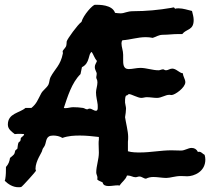

<svg xmlns="http://www.w3.org/2000/svg" viewBox="-20 -756 893 806"><path d="M839 -106C829 -111 826 -119 815 -119L811 -118C805 -130 796 -135 784 -135C770 -135 756 -124 740 -124C726 -124 713 -125 699 -125C656 -125 612 -116 569 -116C552 -116 534 -116 517 -121V-161C518 -168 518 -175 518 -182C518 -204 508 -243 505 -264C507 -277 509 -289 509 -300C509 -308 506 -316 505 -325V-337C505 -343 506 -349 509 -355C510 -355 510 -355 511 -355C516 -355 517 -361 522 -361C531 -361 559 -345 573 -345C581 -345 588 -348 596 -348C611 -348 625 -345 639 -345C658 -345 674 -358 691 -358C694 -358 697 -357 700 -357C714 -357 758 -388 758 -411C758 -424 748 -435 748 -448C732 -450 720 -468 703 -468C693 -468 686 -461 677 -461C671 -461 668 -465 665 -465C658 -465 652 -461 646 -461C619 -461 595 -471 569 -471C553 -471 536 -466 520 -466C496 -466 497 -490 497 -508C497 -514 497 -520 497 -526C497 -544 490 -558 490 -574C490 -579 491 -583 494 -587C527 -589 558 -600 592 -600C602 -600 611 -599 621 -597C638 -602 645 -610 665 -610C686 -610 706 -613 726 -613C730 -613 734 -613 738 -613H745C763 -636 793 -628 793 -672C793 -685 789 -697 786 -710C768 -714 749 -721 730 -721C725 -721 719 -721 715 -719C714 -721 711 -725 709 -725C705 -725 702 -723 699 -723C647 -714 592 -709 540 -709C512 -709 504 -700 486 -700C479 -700 471 -701 463 -702C451 -737 396 -736 379 -736C369 -736 330 -693 322 -664C307 -654 262 -592 260 -582C259 -575 260 -568 257 -561C253 -553 243 -545 243 -540C243 -538 244 -536 244 -534C244 -533 244 -532 244 -532C234 -481 211 -468 192 -432C187 -422 188 -410 183 -400C175 -386 160 -377 153 -364C138 -336 134 -321 112 -303H87C62 -281 13 -281 13 -233C13 -214 28 -204 42 -193C48 -194 54 -194 61 -194C67 -194 74 -194 81 -193V-191C79 -184 69 -181 67 -175C67 -172 67 -168 65 -164L58 -158C54 -150 55 -141 53 -132L44 -124C41 -106 37 -106 22 -93C20 -79 16 -67 5 -55C5 -38 5 -21 2 -4L0 3C14 17 34 30 57 30C61 30 65 30 69 29C75 26 131 -37 131 -39C131 -41 129 -44 129 -47C129 -81 157 -117 157 -124C160 -136 162 -133 168 -145C176 -163 171 -187 203 -187C217 -187 231 -184 242 -177C267 -186 292 -187 316 -187C343 -187 368 -184 395 -181V-170C394 -164 394 -158 394 -152C394 -139 395 -127 395 -115C395 -87 384 -59 384 -32C384 -24 389 -18 389 -11C389 -8 389 -5 388 -3C394 4 403 5 411 10C413 22 424 25 436 25C449 25 462 22 475 22L482 23C493 6 507 -1 513 -19H518C529 -19 538 -12 549 -12C555 -12 559 -15 565 -15C576 -15 583 -6 593 -6C603 -11 613 -13 624 -13C642 -13 661 -9 678 -9C695 -9 715 -17 739 -17C751 -17 759 -16 766 -16C794 -16 842 -35 842 -86C842 -93 841 -99 839 -106ZM383 -291C373 -291 366 -300 356 -300C351 -300 349 -297 346 -297C339 -297 335 -302 328 -303C315 -305 301 -306 287 -306C276 -306 266 -302 255 -302C253 -302 250 -302 248 -303C263 -348 281 -409 318 -445L324 -474C359 -491 349 -530 365 -538C373 -526 377 -511 387 -500C384 -491 378 -485 378 -475C378 -461 386 -455 386 -446C386 -439 384 -435 384 -432C384 -423 389 -424 389 -410C389 -396 383 -381 383 -368C383 -350 388 -334 390 -317C390 -309 393 -291 383 -291Z"/></svg>

Font: Margarine
Style: Regular
Weight: 400
Designer: Astigmatic (AOETI)
Foundry: Astigmatic (AOETI)
Version: Version 1.000